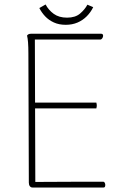

<svg xmlns="http://www.w3.org/2000/svg" viewBox="-20 -839 563 859"><path d="M126 0Q118 0 113.5 -6Q109 -12 109 -22L107 -600Q107 -630 105.5 -649Q104 -668 101 -680Q104 -684 108 -686Q112 -688 119 -688H433Q438 -688 440 -684.5Q442 -681 441 -676Q440 -671 437 -667Q434 -663 430 -662Q354 -662 283.5 -662Q213 -662 136 -662L138 -25Q189 -25 240 -25.5Q291 -26 341.5 -26Q392 -26 443 -26Q447 -25 449 -20.5Q451 -16 451 -11.5Q451 -7 449.5 -3.5Q448 0 443 0ZM131 -354V-380H411Q413 -373 413 -367Q413 -361 411 -354ZM397 -807Q386 -784 368 -766Q350 -748 326.5 -738Q303 -728 274 -728Q244 -728 221 -738.5Q198 -749 182 -766Q166 -783 156 -803Q163 -807 170 -811Q177 -815 184 -819Q197 -794 220.5 -777Q244 -760 280 -760Q317 -760 338.5 -778.5Q360 -797 371 -818Q378 -815 384 -812.5Q390 -810 397 -807Z"/></svg>

Font: Arima Thin
Style: Regular
Weight: 100
Designer: Joana Correia and Natanael Gama
Foundry: NDISCOVER
Version: Version 1.101;gftools[0.9.23]